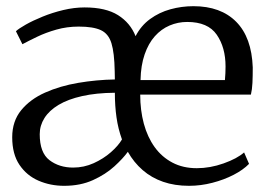

<svg xmlns="http://www.w3.org/2000/svg" viewBox="-20 -590 869 621"><path d="M187.5 11Q143 11 104.8 -5.5Q66.5 -22 43 -56.8Q19.5 -91.5 19.5 -146Q19.5 -198 48.5 -233.5Q77.5 -269 125.8 -290.5Q174 -312 233 -322Q292 -332 351.5 -333L351 -360Q350 -419 340.5 -450Q331 -481 306.2 -492.5Q281.5 -504 234.5 -504Q196.5 -504 162.2 -494.2Q128 -484.5 100 -471Q72 -457.5 52.5 -447L31.5 -489Q40.5 -497.5 63.5 -510.5Q86.5 -523.5 117.8 -536.2Q149 -549 184.5 -557.5Q220 -566 253.5 -566Q322 -566 361.8 -541Q401.5 -516 418.5 -473Q436 -507 465.5 -528.5Q495 -550 531.2 -560Q567.5 -570 605.5 -570Q694 -570 744 -519.5Q794 -469 797.5 -372Q797.5 -343.5 796.5 -322Q795.5 -300.5 791.5 -284H433.5Q433.5 -233.5 445.2 -190Q457 -146.5 480.2 -114.2Q503.5 -82 537.8 -64Q572 -46 616.5 -46Q659.5 -46 703.2 -61.5Q747 -77 769.5 -97L785.5 -60Q766.5 -40.5 735.5 -24.5Q704.5 -8.5 667 1.2Q629.5 11 591.5 11Q545 11 507.5 -2Q470 -15 441.5 -39.8Q413 -64.5 393.5 -99Q378 -77.5 349.8 -51.8Q321.5 -26 280.8 -7.5Q240 11 187.5 11ZM434.5 -331H707.5Q708.5 -341.5 709 -353Q709.5 -364.5 709.5 -375Q709.5 -436.5 681 -477.8Q652.5 -519 585.5 -519Q555.5 -519 528.5 -507.5Q501.5 -496 480.8 -472.8Q460 -449.5 447.8 -414Q435.5 -378.5 434.5 -331ZM216.5 -48Q251.5 -48 283 -62.2Q314.5 -76.5 338.5 -97.5Q362.5 -118.5 374.5 -139Q362 -173.5 356.8 -210.5Q351.5 -247.5 351.5 -290Q291 -289.5 245.5 -279.2Q200 -269 169.5 -250.8Q139 -232.5 123.8 -208.2Q108.5 -184 108.5 -156Q108.5 -96 140 -72Q171.5 -48 216.5 -48Z"/></svg>

Font: Merriweather 7pt Light
Style: Regular
Weight: 300
Designer: Eben Sorkin
Foundry: Eben Sorkin
Version: Version 2.200;gftools[0.9.31]